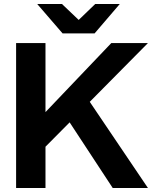

<svg xmlns="http://www.w3.org/2000/svg" viewBox="-20 -934 763 954"><path d="M60 0H206V-205L326 -326L540 0H715L426 -428L715 -720H533L206 -377V-720H60ZM165 -914 291 -768H450L575 -914H453L371 -835L288 -914Z"/></svg>

Font: Aspekta 650
Style: Regular
Weight: 650
Designer: Ivo Dolenc
Version: Version 2.000